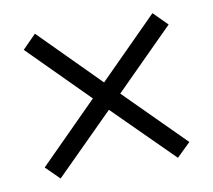

<svg xmlns="http://www.w3.org/2000/svg" viewBox="-54 -570 572 515"><g transform="rotate(-10 232.0 -313.0)"><path d="M391.5 -116 231.5 -275 72 -116 35 -152.5 194.5 -312.5 34.5 -473 71.5 -510.5 231.5 -349.5 391.5 -510 429 -472.5 269 -312.5 429 -152.5Z"/></g></svg>

Font: Acari Sans Neue
Style: Regular
Weight: 400
Designer: Alfredo Marco Pradil (font), Cristiano Sobral (main changes)
Foundry: Hanken Design Co. (font), Cristiano Sobral (main changes)
Version: Version 2.459;March 19, 2022;FontCreator 14.0.0.2808 64-bit;